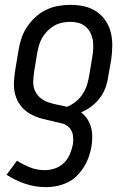

<svg xmlns="http://www.w3.org/2000/svg" viewBox="-20 -548 540 791"><path d="M170 223Q125 223 83.5 209Q42 195 7 172L50 114Q75 130 103.5 141.5Q132 153 165 153Q185 153 206 146Q227 139 243 123.5Q259 108 267.5 88Q276 68 280 48Q283 29 280.5 10.5Q278 -8 266.5 -21Q255 -34 237.5 -39Q220 -44 201 -47L202 -48Q175 -53 150 -60Q125 -67 102.5 -80Q80 -93 64.5 -113.5Q49 -134 42.5 -159Q36 -184 37.5 -211.5Q39 -239 44 -267L56 -339Q60 -364 68 -389Q76 -414 91 -436.5Q106 -459 126 -477.5Q146 -496 170 -507.5Q194 -519 219.5 -523.5Q245 -528 270 -528Q299 -528 326.5 -522Q354 -516 376.5 -501Q399 -486 414.5 -463.5Q430 -441 436.5 -414Q443 -387 442.5 -358.5Q442 -330 438 -301L425 -228Q422 -206 413.5 -184Q405 -162 390 -142.5Q375 -123 355 -108.5Q335 -94 314 -85Q329 -74 339.5 -58Q350 -42 355 -23.5Q360 -5 360 15Q360 35 357 55Q353 77 345.5 98.5Q338 120 325.5 140Q313 160 296 177Q279 194 257.5 204Q236 214 214 218.5Q192 223 170 223ZM256 -108Q276 -116 293 -130Q310 -144 321.5 -162Q333 -180 339 -200Q345 -220 348 -240L360 -312Q363 -330 364 -347.5Q365 -365 362.5 -381.5Q360 -398 352.5 -413Q345 -428 332.5 -438.5Q320 -449 304 -453.5Q288 -458 270 -458Q254 -458 236.5 -454.5Q219 -451 204 -442.5Q189 -434 176 -421Q163 -408 154 -392.5Q145 -377 140.5 -360.5Q136 -344 133 -328L121 -255Q118 -235 117 -214Q116 -193 123.5 -175.5Q131 -158 145.5 -145.5Q160 -133 179 -126.5Q198 -120 217 -116.5Q236 -113 256 -108Z"/></svg>

Font: Iosevka Algr
Style: Italic
Weight: 400
Italic angle: -9°
Monospace: yes
Designer: Belleve Invis
Foundry: Belleve Invis
Version: Version 26.0.2; ttfautohint (v1.8.3)